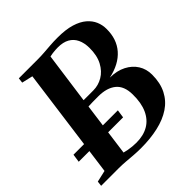

<svg xmlns="http://www.w3.org/2000/svg" viewBox="-212 -903 1063 1063"><g transform="rotate(-45 320.0 -371.0)"><path d="M292 9Q264 9 235.2 6.8Q206.5 4.5 179 2.2Q151.5 0 126.5 0H-11.5L-8 -29.5L60 -45L148 -698L83.5 -713L87 -743H232.5Q262 -743 287.5 -745Q313 -747 339.5 -749Q366 -751 398 -751Q462 -751 505.2 -737.8Q548.5 -724.5 574.5 -702Q600.5 -679.5 612.2 -651.8Q624 -624 624 -594Q625 -513 579 -460.5Q533 -408 446 -389.5Q501 -389 540.8 -368.5Q580.5 -348 602 -313.8Q623.5 -279.5 623.5 -235.5Q623.5 -170.5 599.5 -123.8Q575.5 -77 531.5 -47.8Q487.5 -18.5 426.5 -4.8Q365.5 9 292 9ZM295.5 -30.5Q351 -30.5 390.2 -53.2Q429.5 -76 450.2 -121.5Q471 -167 470 -234Q469.5 -300 432 -330.8Q394.5 -361.5 327.5 -361.5Q301 -361.5 283 -361.2Q265 -361 249.5 -360L206.5 -42.5Q219 -39 234 -36.2Q249 -33.5 265 -32Q281 -30.5 295.5 -30.5ZM255 -404Q272 -403.5 291.8 -403.8Q311.5 -404 332 -404Q370.5 -404 405.2 -424.2Q440 -444.5 461.8 -485.2Q483.5 -526 483 -586Q482.5 -625.5 469 -653.5Q455.5 -681.5 428.8 -696.5Q402 -711.5 361 -711.5Q353 -711.5 341.5 -710.8Q330 -710 318 -708.5Q306 -707 296.5 -704.5ZM-5 -182 2 -230H349.5L342.5 -182Z"/></g></svg>

Font: Merriweather 96pt
Style: Bold Italic
Weight: 700
Italic angle: -7.8°
Version: Version 2.101